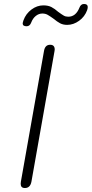

<svg xmlns="http://www.w3.org/2000/svg" viewBox="-20 -935 461 965"><path d="M84 -11Q84 -18 85 -22L201 -678Q206 -710 232 -710Q255 -710 255 -686L254 -678L138 -22Q132 10 105 10Q84 10 84 -11ZM94 -817Q94 -821 98 -833Q110 -866 138 -887Q166 -908 198 -908Q222 -908 238.5 -899.5Q255 -891 273 -875Q291 -862 300.5 -856.5Q310 -851 323 -851Q361 -851 379 -896Q386 -915 402 -915Q421 -915 421 -900Q421 -893 418 -884Q406 -851 377.5 -830.5Q349 -810 318 -810Q297 -810 282 -818Q267 -826 249 -841Q231 -854 219.5 -860.5Q208 -867 193 -867Q175 -867 160 -855Q145 -843 137 -822Q130 -803 114 -803Q94 -803 94 -817Z"/></svg>

Font: Kodchasan ExtraLight
Style: Italic
Weight: 275
Italic angle: -10°
Version: Version 1.000; ttfautohint (v1.6)